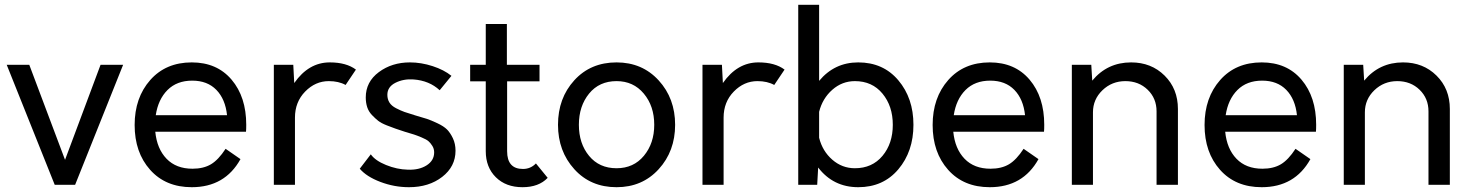

<svg xmlns="http://www.w3.org/2000/svg" viewBox="-20 -770 6132 800"><path d="M399 -500 251 -104 102 -500H8L208 0H293L493 -500Z M1006 -250C1006 -327.3 985.7 -390 945 -438C904.3 -486 849 -510 779 -510C707 -510 649.3 -485.5 606 -436.5C562.7 -387.5 541 -325 541 -249C541 -173 562.5 -110.8 605.5 -62.5C648.5 -14.2 706.3 10 779 10C871 10 938.7 -29 982 -107L920 -150C900 -119.3 879.7 -97.8 859 -85.5C838.3 -73.2 812.7 -67 782 -67C736.7 -67 700.7 -80.8 674 -108.5C647.3 -136.2 631.7 -173.7 627 -221H1005C1005.7 -227.7 1006 -237.3 1006 -250ZM781 -434C823 -434 856.5 -421.2 881.5 -395.5C906.5 -369.8 921.3 -334.7 926 -290H629C635.7 -334 652 -369 678 -395C704 -421 738.3 -434 781 -434Z M1354 -510C1295.3 -510 1246 -481.3 1206 -424L1202 -500H1121V0H1209V-280C1209 -323.3 1223.2 -359.5 1251.5 -388.5C1279.8 -417.5 1312.7 -432 1350 -432C1377.3 -432 1400.7 -426.7 1420 -416L1463 -480C1436.3 -500 1400 -510 1354 -510Z M1684 10C1739.3 10 1785.5 -4.3 1822.5 -33C1859.5 -61.7 1878 -98 1878 -142C1878 -161.3 1874.3 -178.7 1867 -194C1859.7 -209.3 1851.5 -221.5 1842.5 -230.5C1833.5 -239.5 1820.2 -248.2 1802.5 -256.5C1784.8 -264.8 1770.5 -270.8 1759.5 -274.5C1748.5 -278.2 1732.3 -283 1711 -289C1691 -295 1675.8 -299.8 1665.5 -303.5C1655.2 -307.2 1643.5 -312.3 1630.5 -319C1617.5 -325.7 1608.2 -333.7 1602.5 -343C1596.8 -352.3 1594 -363 1594 -375C1594 -397 1605.2 -413.7 1627.5 -425C1649.8 -436.3 1675 -441 1703 -439C1747 -435.7 1783.3 -420.7 1812 -394L1861 -454C1840.3 -470.7 1814.2 -484.2 1782.5 -494.5C1750.8 -504.8 1719.3 -510 1688 -510C1638 -510 1594.8 -496.5 1558.5 -469.5C1522.2 -442.5 1504 -407.3 1504 -364C1504 -349.3 1506 -335.8 1510 -323.5C1514 -311.2 1520.7 -300.2 1530 -290.5C1539.3 -280.8 1548 -272.8 1556 -266.5C1564 -260.2 1576 -253.8 1592 -247.5C1608 -241.2 1620 -236.7 1628 -234L1667 -221C1685 -215.7 1697.7 -211.8 1705 -209.5C1712.3 -207.2 1722.8 -203.2 1736.5 -197.5C1750.2 -191.8 1759.8 -186.5 1765.5 -181.5C1771.2 -176.5 1776.5 -170 1781.5 -162C1786.5 -154 1789 -145 1789 -135C1789 -112.3 1778.5 -94.3 1757.5 -81C1736.5 -67.7 1710.3 -61.7 1679 -63C1649 -63.7 1618.8 -70.2 1588.5 -82.5C1558.2 -94.8 1537 -109.7 1525 -127L1479 -67C1497.7 -45 1526.3 -26.7 1565 -12C1603.7 2.7 1643.3 10 1684 10Z M2213 -89C2198.3 -73.7 2180.3 -66 2159 -66C2115 -66 2093 -90.7 2093 -140V-431H2228V-500H2092V-670H2004V-500H1939V-431H2004V-140C2004 -95.3 2018 -59.2 2046 -31.5C2074 -3.8 2111 10 2157 10C2202.3 10 2237.3 -3 2262 -29Z M2549 10C2620.3 10 2678.8 -15 2724.5 -65C2770.2 -115 2793 -176.7 2793 -250C2793 -323.3 2770.2 -385 2724.5 -435C2678.8 -485 2620.3 -510 2549 -510C2477 -510 2418.3 -485.2 2373 -435.5C2327.7 -385.8 2305 -324 2305 -250C2305 -176.7 2327.7 -115 2373 -65C2418.3 -15 2477 10 2549 10ZM2549 -69C2501 -69 2462.8 -86.2 2434.5 -120.5C2406.2 -154.8 2392 -198 2392 -250C2392 -302 2406.2 -345.3 2434.5 -380C2462.8 -414.7 2501 -432 2549 -432C2595.7 -432 2633.5 -414.7 2662.5 -380C2691.5 -345.3 2706 -302 2706 -250C2706 -198.7 2691.7 -155.7 2663 -121C2634.3 -86.3 2596.3 -69 2549 -69Z M3140 -510C3081.3 -510 3032 -481.3 2992 -424L2988 -500H2907V0H2995V-280C2995 -323.3 3009.2 -359.5 3037.5 -388.5C3065.8 -417.5 3098.7 -432 3136 -432C3163.3 -432 3186.7 -426.7 3206 -416L3249 -480C3222.3 -500 3186 -510 3140 -510Z M3556 -510C3490 -510 3435.7 -484.3 3393 -433V-750H3306V0H3385L3389 -72C3431 -17.3 3486.7 10 3556 10C3625.3 10 3681 -14.8 3723 -64.5C3765 -114.2 3786 -176 3786 -250C3786 -324 3765 -385.8 3723 -435.5C3681 -485.2 3625.3 -510 3556 -510ZM3542 -69C3506.7 -69 3475.3 -80.8 3448 -104.5C3420.7 -128.2 3402.3 -158.7 3393 -196V-304C3402.3 -341.3 3420.7 -372 3448 -396C3475.3 -420 3506.7 -432 3542 -432C3590 -432 3628.3 -414.7 3657 -380C3685.7 -345.3 3700 -302 3700 -250C3700 -198 3685.7 -154.8 3657 -120.5C3628.3 -86.2 3590 -69 3542 -69Z M4331 -250C4331 -327.3 4310.7 -390 4270 -438C4229.3 -486 4174 -510 4104 -510C4032 -510 3974.3 -485.5 3931 -436.5C3887.7 -387.5 3866 -325 3866 -249C3866 -173 3887.5 -110.8 3930.5 -62.5C3973.5 -14.2 4031.3 10 4104 10C4196 10 4263.7 -29 4307 -107L4245 -150C4225 -119.3 4204.7 -97.8 4184 -85.5C4163.3 -73.2 4137.7 -67 4107 -67C4061.7 -67 4025.7 -80.8 3999 -108.5C3972.3 -136.2 3956.7 -173.7 3952 -221H4330C4330.7 -227.7 4331 -237.3 4331 -250ZM4106 -434C4148 -434 4181.5 -421.2 4206.5 -395.5C4231.5 -369.8 4246.3 -334.7 4251 -290H3954C3960.7 -334 3977 -369 4003 -395C4029 -421 4063.3 -434 4106 -434Z M4693 -510C4627 -510 4573 -484.7 4531 -434L4527 -500H4446V0H4534V-302C4534 -338 4547.2 -368.7 4573.5 -394C4599.8 -419.3 4631.7 -432 4669 -432C4706.3 -432 4737.3 -420 4762 -396C4786.7 -372 4799 -342 4799 -306V0H4888V-316C4888 -372 4869.5 -418.3 4832.5 -455C4795.5 -491.7 4749 -510 4693 -510Z M5464 -250C5464 -327.3 5443.7 -390 5403 -438C5362.3 -486 5307 -510 5237 -510C5165 -510 5107.3 -485.5 5064 -436.5C5020.7 -387.5 4999 -325 4999 -249C4999 -173 5020.5 -110.8 5063.5 -62.5C5106.5 -14.2 5164.3 10 5237 10C5329 10 5396.7 -29 5440 -107L5378 -150C5358 -119.3 5337.7 -97.8 5317 -85.5C5296.3 -73.2 5270.7 -67 5240 -67C5194.7 -67 5158.7 -80.8 5132 -108.5C5105.3 -136.2 5089.7 -173.7 5085 -221H5463C5463.7 -227.7 5464 -237.3 5464 -250ZM5239 -434C5281 -434 5314.5 -421.2 5339.5 -395.5C5364.5 -369.8 5379.3 -334.7 5384 -290H5087C5093.7 -334 5110 -369 5136 -395C5162 -421 5196.3 -434 5239 -434Z M5826 -510C5760 -510 5706 -484.7 5664 -434L5660 -500H5579V0H5667V-302C5667 -338 5680.2 -368.7 5706.5 -394C5732.8 -419.3 5764.7 -432 5802 -432C5839.3 -432 5870.3 -420 5895 -396C5919.7 -372 5932 -342 5932 -306V0H6021V-316C6021 -372 6002.5 -418.3 5965.5 -455C5928.5 -491.7 5882 -510 5826 -510Z"/></svg>

Font: Orkney
Style: Regular
Weight: 400
Designer: Samuel Oakes and Alfredo Marco Pradil
Foundry: Alfredo Marco Pradil
Version: 1.0; ttfautohint (v1.5)